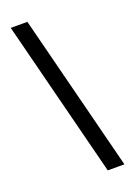

<svg xmlns="http://www.w3.org/2000/svg" viewBox="-154 -790 656 932"><g transform="rotate(-20 174.0 -323.5)"><path d="M234 82 28 -729H114L320 82Z"/></g></svg>

Font: Mona Sans Condensed Medium
Style: Regular
Weight: 500
Width: 3
Designer: Deni Anggara
Foundry: GitHub
Version: Version 1.001; ttfautohint (v1.8.4.7-5d5b);gftools[0.9.31]